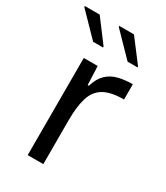

<svg xmlns="http://www.w3.org/2000/svg" viewBox="-208 -795 755 873"><g transform="rotate(30 169.5 -358.5)"><path d="M86 0V-510H159L163 -412H169Q182 -455 206 -478Q230 -501 264 -509.5Q298 -518 339 -518V-438Q270 -438 233 -416Q196 -394 182 -348Q168 -302 168 -232V0ZM319 -595H267L153 -712V-717H230L319 -600ZM138 -595H86L-28 -712V-717H50L138 -600Z"/></g></svg>

Font: Saira Thin
Style: Regular
Weight: 400
Version: Version 1.101